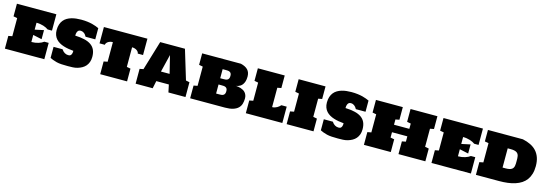

<svg xmlns="http://www.w3.org/2000/svg" viewBox="21 -1768 8066 2838"><g transform="rotate(15 4054.0 -348.5)"><path d="M399.4 -385.3 534.7 -414.1V-274.9L399.4 -304.2V-196.3Q428.7 -196.3 456.1 -200.4Q483.4 -204.6 506.8 -211.9Q530.3 -219.2 549.8 -229Q569.3 -238.8 583.5 -250H650.4V0H46.9V-194.8L105.5 -206.1V-482.9L46.9 -494.1V-687.5H650.4V-437.5H583.5Q569.3 -448.2 549.8 -458Q530.3 -467.8 506.8 -475.1Q483.4 -482.4 456.1 -486.8Q428.7 -491.2 399.4 -491.2Z M1326.7 -216.3Q1326.7 -170.9 1313.7 -136Q1300.8 -101.1 1278.6 -75.4Q1256.3 -49.8 1225.8 -32.7Q1195.3 -15.6 1160.2 -5.1Q1125 5.4 1086.7 7.1Q1048.3 8.8 1010.3 8.8Q957.5 8.8 915 6.3Q872.6 3.9 839.1 -4.4Q805.7 -12.7 780 -22.7Q754.4 -32.7 734.9 -42.5V-211.9H873Q893.6 -179.7 919.9 -164.6Q946.3 -149.4 974.1 -149.4Q982.4 -149.4 992.7 -150.9Q1002.9 -152.3 1011.7 -160.2Q1020.5 -168 1026.6 -184.3Q1032.7 -200.7 1032.7 -230.5Q993.2 -233.9 954.3 -240.5Q915.5 -247.1 880.1 -258.3Q844.7 -269.5 814.5 -286.9Q784.2 -304.2 762 -328.9Q739.7 -353.5 727.1 -387Q714.4 -420.4 714.4 -463.9Q714.4 -513.7 727.1 -551Q739.7 -588.4 761.7 -615.2Q783.7 -642.1 813.7 -659.7Q843.8 -677.2 878.4 -687.5Q913.1 -697.8 950.7 -701.9Q988.3 -706.1 1025.9 -706.1Q1079.1 -706.1 1121.3 -700.7Q1163.6 -695.3 1197 -687Q1230.5 -678.7 1256.1 -668.7Q1281.7 -658.7 1301.8 -649.4V-478.5H1153.8Q1135.3 -513.7 1111.3 -529.8Q1087.4 -545.9 1062.5 -545.9Q1054.2 -545.9 1043.5 -543.2Q1032.7 -540.5 1023.4 -531.2Q1014.2 -522 1007.8 -503.9Q1001.5 -485.8 1001.5 -455.1Q1082 -452.1 1142.8 -438Q1203.6 -423.8 1244.6 -395.8Q1285.6 -367.7 1306.2 -323.5Q1326.7 -279.3 1326.7 -216.3Z M1564 -505.9Q1538.6 -505.9 1519 -499Q1499.5 -492.2 1486.3 -481.9Q1473.1 -471.7 1466.3 -459.7Q1459.5 -447.8 1459.5 -437.5H1377.9V-687.5H2043.9V-437.5H1962.4Q1962.4 -447.8 1955.6 -459.7Q1948.7 -471.7 1935.5 -481.9Q1922.4 -492.2 1902.8 -499Q1883.3 -505.9 1857.9 -505.9V-206.1L1916.5 -194.8V0H1505.4V-194.8L1564 -206.1Z M2549.3 0 2524.9 -115.7H2333L2308.6 0H2047.4V-226.6L2104 -237.8L2239.3 -687.5H2618.2L2754.4 -237.8L2810.5 -226.6V0ZM2362.8 -270H2495.1L2428.7 -540Z M3474.6 -687.5Q3546.9 -670.4 3582.8 -632.3Q3618.7 -594.2 3618.7 -528.8Q3618.7 -484.9 3608.9 -454.6Q3599.1 -424.3 3584.2 -404.8Q3569.3 -385.3 3552 -374.8Q3534.7 -364.3 3519.8 -359.4Q3504.9 -354.5 3494.9 -353.8Q3484.9 -353 3484.9 -353Q3502.4 -352.1 3522.9 -348.9Q3543.5 -345.7 3563.5 -339.1Q3583.5 -332.5 3602.1 -322Q3620.6 -311.5 3634.5 -295.4Q3648.4 -279.3 3657 -257.3Q3665.5 -235.4 3665.5 -206.1Q3665.5 -162.1 3654.3 -124.3Q3643.1 -86.4 3614.5 -58.8Q3585.9 -31.2 3537.6 -15.6Q3489.3 0 3414.6 0H2881.8V-194.8L2940.4 -206.1V-500.5L2881.8 -511.7V-687.5ZM3371.6 -473.6Q3371.6 -498.5 3363.5 -512Q3355.5 -525.4 3342 -531.7Q3328.6 -538.1 3311.8 -539.1Q3294.9 -540 3277.3 -540H3234.4V-401.4H3277.3Q3294.9 -401.4 3311.8 -402.6Q3328.6 -403.8 3342 -410.4Q3355.5 -417 3363.5 -431.6Q3371.6 -446.3 3371.6 -473.6ZM3371.6 -239.7Q3371.6 -264.6 3363.5 -277.8Q3355.5 -291 3342 -297.4Q3328.6 -303.7 3311.8 -304.7Q3294.9 -305.7 3277.3 -305.7H3234.4V-167H3277.3Q3294.9 -167 3311.8 -168.2Q3328.6 -169.4 3342 -176.3Q3355.5 -183.1 3363.5 -197.8Q3371.6 -212.4 3371.6 -239.7Z M4085.9 -187.5Q4106.4 -187.5 4125 -193.1Q4143.6 -198.7 4159.4 -207.8Q4175.3 -216.8 4188.2 -227.8Q4201.2 -238.8 4210.9 -250H4292.5V0H3733.9V-194.8L3792.5 -206.1V-483.9L3733.9 -495.1V-687.5H4145V-495.1L4085.9 -483.9Z M4358.4 -687.5H4769.5V-495.1L4710.9 -483.9V-206.1L4769.5 -194.8V0H4358.4V-194.8L4417 -206.1V-483.9L4358.4 -495.1Z M5462.4 -216.3Q5462.4 -170.9 5449.5 -136Q5436.5 -101.1 5414.3 -75.4Q5392.1 -49.8 5361.6 -32.7Q5331.1 -15.6 5295.9 -5.1Q5260.7 5.4 5222.4 7.1Q5184.1 8.8 5146 8.8Q5093.3 8.8 5050.8 6.3Q5008.3 3.9 4974.9 -4.4Q4941.4 -12.7 4915.8 -22.7Q4890.1 -32.7 4870.6 -42.5V-211.9H5008.8Q5029.3 -179.7 5055.7 -164.6Q5082 -149.4 5109.9 -149.4Q5118.2 -149.4 5128.4 -150.9Q5138.7 -152.3 5147.5 -160.2Q5156.2 -168 5162.4 -184.3Q5168.5 -200.7 5168.5 -230.5Q5128.9 -233.9 5090.1 -240.5Q5051.3 -247.1 5015.9 -258.3Q4980.5 -269.5 4950.2 -286.9Q4919.9 -304.2 4897.7 -328.9Q4875.5 -353.5 4862.8 -387Q4850.1 -420.4 4850.1 -463.9Q4850.1 -513.7 4862.8 -551Q4875.5 -588.4 4897.5 -615.2Q4919.4 -642.1 4949.5 -659.7Q4979.5 -677.2 5014.2 -687.5Q5048.8 -697.8 5086.4 -701.9Q5124 -706.1 5161.6 -706.1Q5214.8 -706.1 5257.1 -700.7Q5299.3 -695.3 5332.8 -687Q5366.2 -678.7 5391.8 -668.7Q5417.5 -658.7 5437.5 -649.4V-478.5H5289.6Q5271 -513.7 5247.1 -529.8Q5223.1 -545.9 5198.2 -545.9Q5189.9 -545.9 5179.2 -543.2Q5168.5 -540.5 5159.2 -531.2Q5149.9 -522 5143.6 -503.9Q5137.2 -485.8 5137.2 -455.1Q5217.8 -452.1 5278.6 -438Q5339.4 -423.8 5380.4 -395.8Q5421.4 -367.7 5441.9 -323.5Q5462.4 -279.3 5462.4 -216.3Z M5541 -687.5H5952.1V-494.1L5893.6 -482.9V-402.3H6128.4V-482.9L6069.8 -494.1V-689.9H6481V-494.1L6422.4 -482.9V-206.1L6481 -194.8V0H6069.8V-194.8L6128.4 -206.1V-287.6H5893.6V-206.1L5952.1 -194.8V0H5541V-194.8L5599.6 -206.1V-482.9L5541 -494.1Z M6927.2 -385.3 7062.5 -414.1V-274.9L6927.2 -304.2V-196.3Q6956.5 -196.3 6983.9 -200.4Q7011.2 -204.6 7034.7 -211.9Q7058.1 -219.2 7077.6 -229Q7097.2 -238.8 7111.3 -250H7178.2V0H6574.7V-194.8L6633.3 -206.1V-482.9L6574.7 -494.1V-687.5H7178.2V-437.5H7111.3Q7097.2 -448.2 7077.6 -458Q7058.1 -467.8 7034.7 -475.1Q7011.2 -482.4 6983.9 -486.8Q6956.5 -491.2 6927.2 -491.2Z M7789.6 -687.5Q7856 -673.3 7909.2 -647.5Q7962.4 -621.6 7999.8 -581.3Q8037.1 -541 8057.1 -484.6Q8077.1 -428.2 8077.1 -353Q8077.1 -287.1 8061.8 -235.1Q8046.4 -183.1 8017.8 -143.8Q7989.3 -104.5 7947.8 -77.1Q7906.2 -49.8 7854.2 -32.7Q7802.2 -15.6 7740 -7.8Q7677.7 0 7607.4 0H7254.9V-194.8L7313.5 -206.1V-500.5L7254.9 -511.7V-687.5ZM7652.3 -206.1Q7685.1 -206.1 7707.5 -210.9Q7730 -215.8 7744.4 -224.6Q7758.8 -233.4 7766.8 -246.6Q7774.9 -259.8 7778.6 -275.9Q7782.2 -292 7782.7 -311.5Q7783.2 -331.1 7783.2 -353Q7783.2 -375 7782.7 -394.5Q7782.2 -414.1 7778.6 -430.4Q7774.9 -446.8 7766.8 -459.7Q7758.8 -472.7 7744.4 -481.7Q7730 -490.7 7707.5 -495.6Q7685.1 -500.5 7652.3 -500.5H7607.4V-206.1Z"/></g></svg>

Font: Holtwood One SC
Style: Regular
Weight: 400
Version: Version 1.000